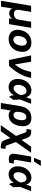

<svg xmlns="http://www.w3.org/2000/svg" viewBox="1822 -2665 1030 4748"><g transform="rotate(90 2337.0 -291.0)"><path d="M-17.4 197.8H127.8L173.7 -77.4H177.9C192.1 -30.9 234.7 -3.2 288 -3.2C343.4 -3.2 394.2 -30.9 424.4 -77.4H428.6L415.5 0H560.4L651.3 -545.5H500.4L448.2 -232.2C437.5 -166.5 380.7 -120.7 308.2 -120.7C236.2 -120.7 194.2 -166.5 204.9 -232.2L257.1 -545.5H105.8Z M928.6 10.7C1092.7 10.7 1213.1 -101.6 1241.1 -268.5C1268.5 -438.2 1183.9 -552.6 1017.8 -552.6C852.6 -552.6 732.2 -440.7 705.3 -273.1C677.2 -103.7 761.7 10.7 928.6 10.7ZM857.6 -269.2C873.2 -365.4 925.8 -437.1 1002.5 -437.1C1077.1 -437.1 1103.3 -367.9 1088.4 -273.8C1072.4 -177.6 1019.9 -106.5 943.5 -106.5C868.6 -106.5 842.3 -175.4 857.6 -269.2Z M1446.4 0H1590.6C1749.6 -160.2 1854.4 -353.3 1889.9 -545.5H1742.9C1708.8 -386.7 1670.8 -289.4 1561.4 -148.4H1555.8L1488.6 -545.5H1332.4Z M2114 11.4C2208.5 12.1 2275.9 -42.3 2318.2 -119L2323.5 -65.7L2356.9 0L2432.9 -106.9L2422.9 -268.1L2529.8 -545.5H2412.6L2366.5 -423.3L2364 -421.2C2346.9 -498.9 2288 -552.6 2196 -552.6C2065.7 -552.6 1946.7 -442.5 1920.5 -280.9C1892 -110.1 1973 10.7 2114 11.4ZM2064.3 -265.6C2080.6 -361.9 2139.2 -432.2 2214.5 -432.2C2289.1 -432.2 2308.9 -354.8 2313.9 -292.6L2314.6 -285.9L2310.7 -275.9C2285.9 -207.4 2222.3 -111.5 2142.4 -111.5C2080.6 -111.5 2050.1 -176.1 2064.3 -265.6Z M2589.8 -288.4 2509.2 203.1H2656.2L2696.7 -45.5C2721.6 -9.9 2759.2 9.9 2817.5 9.9C2952.1 9.9 3050.1 -96.6 3077.4 -257.1L3078.8 -267C3100.9 -423.3 3059.3 -552.6 2880.7 -552.6C2729.4 -552.6 2617.9 -459.9 2589.8 -288.4ZM2729.8 -247.9 2733.7 -274.5C2747.2 -357.2 2784.8 -427.6 2855.8 -427.6C2932.2 -427.6 2943.9 -354 2931.5 -267L2930 -257.1C2918.3 -185.4 2884.6 -110.4 2806.1 -110.4C2729.4 -110.4 2721.2 -182.9 2729.8 -247.9Z M3057.5 204.5H3209.5L3376.4 -33.7L3422.9 96.6C3454.9 182.9 3491.8 204.5 3594.8 204.5H3627.5L3646.7 88.1H3614C3574.6 88.1 3568.9 84.9 3552.9 41.2L3475.9 -171.2L3742.2 -545.5H3590.6L3423.3 -309.3L3376.1 -437.5C3344.1 -524.5 3306.8 -547.6 3204.5 -547.6H3171.9L3152.3 -431.1H3185C3225.9 -431.1 3228.3 -429 3246.1 -381.7L3324.2 -172.9Z M3833.8 -545.5 3768.5 -152.7C3750.4 -39.1 3802.6 6.4 3898.1 6.4C3931.5 6.4 3964.1 0.7 3990.8 -7.8L4008.5 -119C3996.4 -117.9 3979.8 -116.1 3965.2 -116.1C3927.6 -116.1 3910.2 -127.1 3916.9 -170.8L3980.8 -545.5ZM3867.2 -616.8H3956L4067.8 -785.5H3932.5Z M4274.9 11.4C4369.3 12.1 4436.8 -42.3 4479 -119L4484.4 -65.7L4517.8 0L4593.8 -106.9L4583.8 -268.1L4690.7 -545.5H4573.5L4527.3 -423.3L4524.9 -421.2C4507.8 -498.9 4448.9 -552.6 4356.9 -552.6C4226.6 -552.6 4107.6 -442.5 4081.3 -280.9C4052.9 -110.1 4133.9 10.7 4274.9 11.4ZM4225.1 -265.6C4241.5 -361.9 4300.1 -432.2 4375.4 -432.2C4449.9 -432.2 4469.8 -354.8 4474.8 -292.6L4475.5 -285.9L4471.6 -275.9C4446.7 -207.4 4383.2 -111.5 4303.3 -111.5C4241.5 -111.5 4210.9 -176.1 4225.1 -265.6Z"/></g></svg>

Font: Margiela Sans
Style: Bold Italic
Weight: 700
Italic angle: -9.39999°
Designer: Stefan Endress, Andreas Faust
Version: Version 1.100;FEAKit 1.0